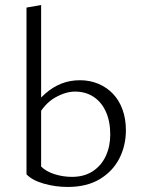

<svg xmlns="http://www.w3.org/2000/svg" viewBox="-20 -736 562 761"><path d="M248 5Q200 5 154 -8Q108 -21 85 -45L143 -76Q163 -56 196.5 -45.5Q230 -35 265 -35Q314 -35 348 -57.5Q382 -80 399.5 -118Q417 -156 417 -203Q417 -255 399.5 -293.5Q382 -332 350.5 -352.5Q319 -373 277 -373Q240 -373 198 -349Q156 -325 128 -272L107 -305Q130 -339 159.5 -365Q189 -391 223 -404.5Q257 -418 297 -418Q336 -418 369.5 -404Q403 -390 427.5 -364.5Q452 -339 465.5 -302Q479 -265 479 -220Q479 -159 453 -108Q427 -57 375.5 -26Q324 5 248 5ZM85 -45V-706L143 -716V-76Z"/></svg>

Font: Ysabeau Office Light
Style: Regular
Weight: 300
Designer: Christian Thalmann (Catharsis Fonts)
Version: Version 2.001;gftools[0.9.30]; featfreeze: tnum,lnum,ss02